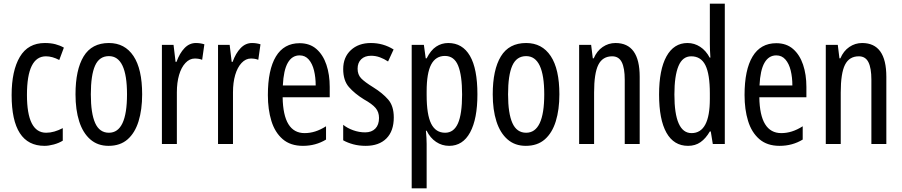

<svg xmlns="http://www.w3.org/2000/svg" viewBox="-20 -780 4884 1040"><path d="M221 10Q43 10 43 -265Q43 -397 87.5 -472Q132 -547 223 -547Q255 -547 280 -540.5Q305 -534 326 -522L301 -455Q263 -475 229 -475Q126 -475 126 -266Q126 -61 230 -61Q252 -61 274.5 -67.5Q297 -74 320 -86V-18Q299 -5 271.5 2.5Q244 10 221 10Z M750 -269Q750 -186 730.5 -123Q711 -60 671 -25Q631 10 568 10Q509 10 469 -25Q429 -60 409 -122.5Q389 -185 389 -269Q389 -402 433 -474.5Q477 -547 570 -547Q656 -547 703 -476.5Q750 -406 750 -269ZM472 -269Q472 -166 495.5 -113.5Q519 -61 570 -61Q668 -61 668 -269Q668 -476 570 -476Q518 -476 495 -424.5Q472 -373 472 -269Z M1041 -547Q1065 -547 1087 -540L1075 -456Q1058 -463 1035 -463Q1007 -463 984.5 -439Q962 -415 950 -374Q938 -333 938 -280V0H857V-537H920L931 -445H936Q953 -492 979.5 -519.5Q1006 -547 1041 -547Z M1345 -547Q1369 -547 1391 -540L1379 -456Q1362 -463 1339 -463Q1311 -463 1288.5 -439Q1266 -415 1254 -374Q1242 -333 1242 -280V0H1161V-537H1224L1235 -445H1240Q1257 -492 1283.5 -519.5Q1310 -547 1345 -547Z M1603 -546Q1658 -546 1694 -514.5Q1730 -483 1748 -429.5Q1766 -376 1766 -309V-253H1511Q1514 -59 1630 -59Q1659 -59 1687.5 -68Q1716 -77 1746 -96V-24Q1690 10 1621 10Q1553 10 1511 -26.5Q1469 -63 1450 -125Q1431 -187 1431 -265Q1431 -402 1474.5 -474Q1518 -546 1603 -546ZM1603 -480Q1562 -480 1539 -440Q1516 -400 1512 -317H1690Q1690 -361 1681 -398Q1672 -435 1652.5 -457.5Q1633 -480 1603 -480Z M2113 -144Q2113 -70 2073 -30Q2033 10 1961 10Q1924 10 1893 1.5Q1862 -7 1839 -20V-104Q1861 -86 1893 -74.5Q1925 -63 1958 -63Q1993 -63 2013 -83.5Q2033 -104 2033 -141Q2033 -173 2014.5 -195Q1996 -217 1951 -242Q1901 -273 1870 -308.5Q1839 -344 1839 -406Q1839 -470 1880.5 -508.5Q1922 -547 1989 -547Q2056 -547 2112 -512L2082 -447Q2061 -461 2038 -469.5Q2015 -478 1990 -478Q1956 -478 1936.5 -459Q1917 -440 1917 -408Q1917 -376 1936 -356Q1955 -336 2002 -307Q2052 -276 2082.5 -241Q2113 -206 2113 -144Z M2408 -547Q2485 -547 2525.5 -477.5Q2566 -408 2566 -269Q2566 -136 2526.5 -63Q2487 10 2413 10Q2374 10 2342 -11.5Q2310 -33 2291 -72H2287Q2289 -51 2290 -33Q2291 -15 2291 0V240H2210V-537H2276L2286 -464H2291Q2313 -508 2342.5 -527.5Q2372 -547 2408 -547ZM2390 -477Q2340 -477 2315.5 -430.5Q2291 -384 2291 -285V-265Q2291 -159 2315.5 -110Q2340 -61 2391 -61Q2438 -61 2460.5 -111.5Q2483 -162 2483 -268Q2483 -372 2461.5 -424.5Q2440 -477 2390 -477Z M3010 -269Q3010 -186 2990.5 -123Q2971 -60 2931 -25Q2891 10 2828 10Q2769 10 2729 -25Q2689 -60 2669 -122.5Q2649 -185 2649 -269Q2649 -402 2693 -474.5Q2737 -547 2830 -547Q2916 -547 2963 -476.5Q3010 -406 3010 -269ZM2732 -269Q2732 -166 2755.5 -113.5Q2779 -61 2830 -61Q2928 -61 2928 -269Q2928 -476 2830 -476Q2778 -476 2755 -424.5Q2732 -373 2732 -269Z M3314 -547Q3445 -547 3445 -364V0H3364V-348Q3364 -411 3348 -443Q3332 -475 3296 -475Q3244 -475 3221 -429Q3198 -383 3198 -279V0H3117V-537H3182L3191 -464H3196Q3213 -504 3244.5 -525.5Q3276 -547 3314 -547Z M3707 10Q3630 10 3590 -61Q3550 -132 3550 -268Q3550 -402 3590 -474.5Q3630 -547 3704 -547Q3741 -547 3772.5 -526.5Q3804 -506 3824 -468H3828Q3825 -513 3825 -542V-760H3906V0H3841L3830 -68H3825Q3803 -30 3774.5 -10Q3746 10 3707 10ZM3726 -59Q3825 -59 3825 -244V-274Q3825 -378 3801 -426.5Q3777 -475 3724 -475Q3677 -475 3655 -422Q3633 -369 3633 -268Q3633 -59 3726 -59Z M4185 -546Q4240 -546 4276 -514.5Q4312 -483 4330 -429.5Q4348 -376 4348 -309V-253H4093Q4096 -59 4212 -59Q4241 -59 4269.5 -68Q4298 -77 4328 -96V-24Q4272 10 4203 10Q4135 10 4093 -26.5Q4051 -63 4032 -125Q4013 -187 4013 -265Q4013 -402 4056.5 -474Q4100 -546 4185 -546ZM4185 -480Q4144 -480 4121 -440Q4098 -400 4094 -317H4272Q4272 -361 4263 -398Q4254 -435 4234.5 -457.5Q4215 -480 4185 -480Z M4650 -547Q4781 -547 4781 -364V0H4700V-348Q4700 -411 4684 -443Q4668 -475 4632 -475Q4580 -475 4557 -429Q4534 -383 4534 -279V0H4453V-537H4518L4527 -464H4532Q4549 -504 4580.5 -525.5Q4612 -547 4650 -547Z"/></svg>

Font: Noto Sans Bengali UI ExtraCondensed
Style: Regular
Weight: 400
Width: 2
Designer: Jelle Bosma - Monotype Design Team
Foundry: Monotype Imaging Inc.
Version: Version 2.003; ttfautohint (v1.8.4.7-5d5b)